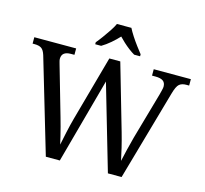

<svg xmlns="http://www.w3.org/2000/svg" viewBox="-127 -1075 1301 1219"><g transform="rotate(15 523.5 -465.5)"><path d="M93 -619Q83 -651 67 -661.5Q51 -672 22 -672H9V-714H284V-672H261Q201 -672 201 -624Q201 -616 203.5 -607Q206 -598 209 -587L301 -267Q310 -237 317.5 -207.5Q325 -178 332 -150Q339 -122 344 -98Q352 -137 362 -183.5Q372 -230 385 -278L504 -707H576L701 -274Q715 -225 726 -179Q737 -133 744 -98Q752 -134 761.5 -174Q771 -214 784 -262L872 -571Q875 -583 879 -599Q883 -615 883 -623Q883 -649 866.5 -660.5Q850 -672 817 -672H794V-714H1038V-672H1019Q990 -672 973.5 -658Q957 -644 943 -594L774 0H684L521 -560L368 0H276ZM394 -784Q410 -803 429 -829Q448 -855 466 -882Q484 -909 494 -931H589Q600 -909 617.5 -882Q635 -855 654.5 -829Q674 -803 689 -784V-771H650Q631 -782 611.5 -797Q592 -812 574 -828.5Q556 -845 541 -861Q519 -837 490.5 -812.5Q462 -788 433 -771H394Z"/></g></svg>

Font: Noto Naskh Arabic UI
Style: Regular
Weight: 400
Designer: Monotype Design Team, David Williams, Mohamad Dakak and Nizar Qandah
Foundry: Monotype Imaging Inc.
Version: Version 2.014